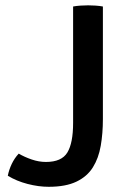

<svg xmlns="http://www.w3.org/2000/svg" viewBox="-20 -708 492 738"><path d="M52 -117.5Q74 -104.5 101.8 -95Q129.5 -85.5 156.5 -85.5Q217 -85.5 239 -122Q261 -158.5 261 -235.5V-683Q274 -685.5 290.2 -686.5Q306.5 -687.5 319 -687.5Q331.5 -687.5 347 -686.5Q362.5 -685.5 375.5 -683V-250.5Q375.5 -195 367.2 -147.5Q359 -100 337 -64.8Q315 -29.5 273.8 -9.8Q232.5 10 167 10Q128 10 85.8 -1Q43.5 -12 10 -32.5Q14.5 -55.5 25.2 -78Q36 -100.5 52 -117.5Z"/></svg>

Font: Signika Negative Medium
Style: Regular
Weight: 500
Designer: Anna Giedry
Foundry: Anna Giedry
Version: Version 2.001